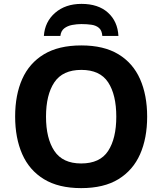

<svg xmlns="http://www.w3.org/2000/svg" viewBox="-20 -959 836 989"><path d="M738 -358Q738 -247 701.5 -164.5Q665 -82 590 -36Q515 10 398 10Q282 10 206.5 -36Q131 -82 94.5 -165Q58 -248 58 -359Q58 -470 94.5 -552Q131 -634 206.5 -679.5Q282 -725 399 -725Q515 -725 590 -679.5Q665 -634 701.5 -551.5Q738 -469 738 -358ZM217 -358Q217 -246 260 -181.5Q303 -117 398 -117Q495 -117 537 -181.5Q579 -246 579 -358Q579 -471 537 -535Q495 -599 399 -599Q303 -599 260 -535Q217 -471 217 -358ZM400 -939Q486 -939 536 -894Q586 -849 590 -774H507Q505 -802 490 -815Q475 -828 451.5 -831.5Q428 -835 399 -835Q376 -835 352 -830.5Q328 -826 311 -813Q294 -800 291 -774H206Q211 -847 264 -893Q317 -939 400 -939Z"/></svg>

Font: Noto IKEA Simplified Chinese
Style: Bold
Weight: 700
Designer: Monotype Design Team
Foundry: Monotype Imaging Inc.
Version: Version 1.100